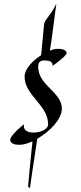

<svg xmlns="http://www.w3.org/2000/svg" viewBox="-20 -880 443 1046"><path d="M342 -587C348 -603 324 -618 283 -613C274 -612 263 -609 252 -604C255 -621 264 -680 287 -860C253 -789 221 -772 220 -746L204 -579C157 -549 114 -504 114 -463C114 -359 242 -309 242 -203C242 -172 192 -156 158 -158C123 -160 108 -172 110 -203C90 -186 30 -137 36 -113C40 -98 60 -91 85 -91C105 -91 131 -98 157 -110C148 -23 138 73 133 136C134 136 141 144 143 146C143 143 160 25 183 -124C251 -163 317 -230 317 -288C317 -379 188 -414 188 -516C188 -553 212 -554 248 -548C248 -548 268 -544 266 -521C336 -570 342 -587 342 -587Z"/></svg>

Font: Quintessential
Style: Regular
Weight: 400
Designer: Astigmatic (AOETI)
Foundry: Astigmatic (AOETI)
Version: Version 1.000